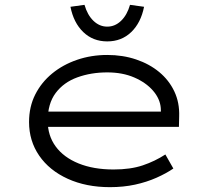

<svg xmlns="http://www.w3.org/2000/svg" viewBox="-20 -763 878 793"><path d="M434 10Q336 10 260 -24.5Q184 -59 142 -120Q100 -181 100 -259Q100 -322 125.5 -372.5Q151 -423 195.5 -459.5Q240 -496 298.5 -516Q357 -536 423 -536Q487 -536 542 -517.5Q597 -499 637.5 -465.5Q678 -432 700 -385.5Q722 -339 720 -282L719 -239H166L155 -302H662L645 -293L644 -317Q641 -355 612 -388.5Q583 -422 534.5 -443Q486 -464 423 -464Q356 -464 299.5 -443.5Q243 -423 210 -379Q177 -335 177 -264Q177 -203 210 -158Q243 -113 304.5 -88Q366 -63 449 -63Q519 -63 569.5 -80Q620 -97 663 -125L696 -67Q667 -47 626.5 -29Q586 -11 538 -0.5Q490 10 434 10ZM423 -592Q364 -592 324 -630.5Q284 -669 271 -735L329 -743Q341 -701 366 -677Q391 -653 423 -653Q455 -653 480 -677Q505 -701 517 -743L575 -735Q562 -669 522 -630.5Q482 -592 423 -592Z"/></svg>

Font: Lexend Tera Light
Style: Regular
Weight: 300
Designer: Bonnie Shaver-Troup, Thomas Jockin
Foundry: Lexend
Version: Version 1.007